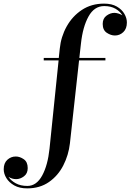

<svg xmlns="http://www.w3.org/2000/svg" viewBox="-210 -780 720 1060"><path d="M31.5 -460H114.5L120 -511.5Q126.5 -577 158 -633.8Q189.5 -690.5 242 -725.2Q294.5 -760 364.5 -760Q407 -760 435 -743.8Q463 -727.5 476.8 -703.5Q490.5 -679.5 490.5 -656Q490.5 -621.5 470.8 -602.8Q451 -584 424.5 -584Q402 -584 379.5 -599Q357 -614 357 -648Q357 -678 378 -693.5Q399 -709 421.5 -709Q431 -709 443 -705.5Q455 -702 465.5 -695.5Q453 -717 427.5 -731.8Q402 -746.5 365.5 -746.5Q310.5 -746.5 278.8 -689.2Q247 -632 237 -540L228 -460H372V-446.5H226.5L176 11.5Q168.5 76.5 139.5 133.2Q110.5 190 60.2 225Q10 260 -60 260Q-102.5 260 -131.2 243.8Q-160 227.5 -174.8 203.2Q-189.5 179 -189.5 154.5Q-189.5 120.5 -169.5 102.2Q-149.5 84 -123 84Q-100.5 84 -78.8 99Q-57 114 -57 148Q-57 178 -77.8 193.5Q-98.5 209 -121 209Q-143 209 -163 196.5Q-149.5 217.5 -123 232Q-96.5 246.5 -59 246.5Q-8.5 246.5 22.8 189.2Q54 132 63.5 40L113.5 -446.5H31.5Z"/></svg>

Font: Bodoni* 16 Medium
Style: Regular
Weight: 500
Version: Version 2.2